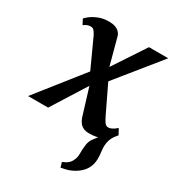

<svg xmlns="http://www.w3.org/2000/svg" viewBox="-217 -675 937 1032"><g transform="rotate(30 251.5 -159.0)"><path d="M320 246 311 216Q333.5 207 346 195.8Q358.5 184.5 365 167.5Q373 150.5 372.5 128.5Q372 106.5 375 83Q377 50 393.8 29.2Q410.5 8.5 423 -8.5L494 -49Q478 -29.5 471.2 -8.5Q464.5 12.5 465 37.5Q465.5 51.5 467.8 69Q470 86.5 470 103.5Q470 134.5 457.5 160.8Q445 187 418.5 207Q399 222 374.8 231.8Q350.5 241.5 320 246ZM361.5 10Q340 10 325.5 3.5Q311 -3 301.8 -15Q292.5 -27 286.5 -43.5L219 -263.5L262.5 -257L101 0H-23.5L233 -323.5L222 -233L119.5 -457Q113 -470.5 104.5 -481.5Q96 -492.5 83 -492.5Q69 -492.5 58.5 -487.8Q48 -483 40 -476L23 -508Q27.5 -514.5 44.8 -528Q62 -541.5 90 -553Q118 -564.5 155.5 -564.5Q177 -564.5 193 -558.8Q209 -553 219.2 -542.2Q229.5 -531.5 233 -517L290.5 -303L247.5 -309.5L408 -552.5H527.5L277 -242.5L287.5 -331.5L391.5 -115Q400.5 -96.5 409.8 -82.8Q419 -69 433.5 -69Q443 -69 455.2 -74.5Q467.5 -80 484.5 -95L503.5 -60.5Q499 -53.5 482.2 -36.2Q465.5 -19 435.8 -4.5Q406 10 361.5 10Z"/></g></svg>

Font: Merriweather 24pt SemiBold
Style: Italic
Weight: 600
Italic angle: -7.8°
Version: Version 2.101